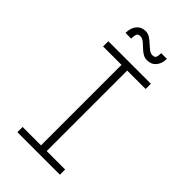

<svg xmlns="http://www.w3.org/2000/svg" viewBox="-297 -1102 1194 1194"><g transform="rotate(45 300.0 -504.5)"><path d="M275 0V-800H325V0ZM113 0V-46H487V0ZM113 -754V-800H487V-754ZM367 -886Q345 -886 327 -897.5Q309 -909 293.5 -924.5Q278 -940 263 -951.5Q248 -963 233 -963Q211 -963 206.5 -949Q202 -935 202 -912H152Q152 -956 174 -982.5Q196 -1009 233 -1009Q254 -1009 271.5 -997.5Q289 -986 305.5 -970.5Q322 -955 337 -943.5Q352 -932 367 -932Q389 -932 393.5 -945Q398 -958 398 -980H448Q448 -938 426 -912Q404 -886 367 -886Z"/></g></svg>

Font: Victor Mono Thin
Style: Regular
Weight: 100
Monospace: yes
Designer: Rune Bjørnerås
Version: Version 1.561;gftools[0.9.30]